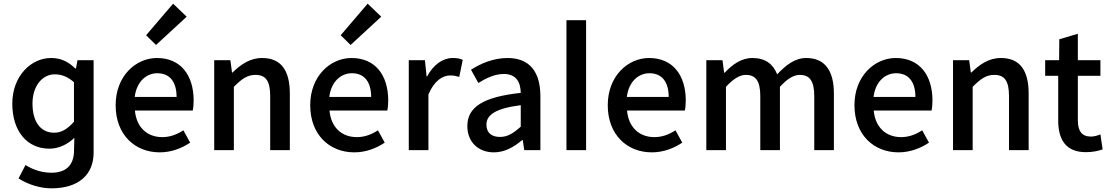

<svg xmlns="http://www.w3.org/2000/svg" viewBox="-20 -818 6048 1046"><path d="M81 154C135 189 202 208 260 208C406 208 490 136 490 13V-490H402L394 -445H390C351 -483 311 -502 258 -502C150 -502 47 -405 47 -253C47 -104 127 -8 249 -8C302 -8 350 -33 385 -67L383 13C379 79 343 123 260 123C216 123 166 111 119 81ZM383 -155C347 -114 314 -95 275 -95C200 -95 157 -156 157 -254C157 -350 211 -413 278 -413C313 -413 347 -402 383 -370Z M776 -626 830 -573 997 -727 923 -798ZM610 -245C610 -83 716 12 850 12C913 12 970 -10 1016 -41L979 -108C943 -85 907 -71 864 -71C781 -71 723 -125 715 -216H1030C1033 -228 1035 -249 1035 -270C1035 -408 965 -502 835 -502C720 -502 610 -404 610 -245ZM942 -290H714C724 -373 777 -419 837 -419C906 -419 942 -371 942 -290Z M1147 -490V0H1254V-345C1297 -388 1327 -410 1372 -410C1428 -410 1452 -377 1452 -294V0H1559V-308C1559 -432 1513 -502 1408 -502C1341 -502 1291 -466 1247 -423H1244L1235 -490Z M1836 -626 1890 -573 2057 -727 1983 -798ZM1670 -245C1670 -83 1776 12 1910 12C1973 12 2030 -10 2076 -41L2039 -108C2003 -85 1967 -71 1924 -71C1841 -71 1783 -125 1775 -216H2090C2093 -228 2095 -249 2095 -270C2095 -408 2025 -502 1895 -502C1780 -502 1670 -404 1670 -245ZM2002 -290H1774C1784 -373 1837 -419 1897 -419C1966 -419 2002 -371 2002 -290Z M2207 -490V0H2314V-303C2345 -379 2393 -407 2432 -407C2452 -407 2465 -404 2482 -399L2501 -492C2486 -499 2470 -502 2446 -502C2393 -502 2341 -466 2307 -402H2304L2295 -490Z M2526 -131C2526 -44 2586 12 2671 12C2729 12 2780 -17 2825 -55H2828L2836 0H2924V-293C2924 -426 2866 -502 2745 -502C2667 -502 2597 -471 2546 -438L2586 -366C2628 -392 2675 -415 2725 -415C2795 -415 2816 -367 2817 -312C2614 -290 2526 -236 2526 -131ZM2817 -128C2778 -93 2746 -72 2704 -72C2661 -72 2630 -92 2630 -139C2630 -191 2677 -227 2817 -245Z M3066 -708V0H3173V-708Z M3291 -245C3291 -83 3397 12 3531 12C3594 12 3651 -10 3697 -41L3660 -108C3624 -85 3588 -71 3545 -71C3462 -71 3404 -125 3396 -216H3711C3714 -228 3716 -249 3716 -270C3716 -408 3646 -502 3516 -502C3401 -502 3291 -404 3291 -245ZM3623 -290H3395C3405 -373 3458 -419 3518 -419C3587 -419 3623 -371 3623 -290Z M3828 -490V0H3935V-345C3975 -389 4011 -410 4043 -410C4097 -410 4122 -377 4122 -294V0H4229V-345C4269 -389 4304 -410 4337 -410C4391 -410 4416 -377 4416 -294V0H4523V-308C4523 -432 4475 -502 4372 -502C4311 -502 4262 -464 4214 -413C4192 -468 4151 -502 4079 -502C4018 -502 3970 -466 3928 -422H3925L3916 -490Z M4635 -245C4635 -83 4741 12 4875 12C4938 12 4995 -10 5041 -41L5004 -108C4968 -85 4932 -71 4889 -71C4806 -71 4748 -125 4740 -216H5055C5058 -228 5060 -249 5060 -270C5060 -408 4990 -502 4860 -502C4745 -502 4635 -404 4635 -245ZM4967 -290H4739C4749 -373 4802 -419 4862 -419C4931 -419 4967 -371 4967 -290Z M5172 -490V0H5279V-345C5322 -388 5352 -410 5397 -410C5453 -410 5477 -377 5477 -294V0H5584V-308C5584 -432 5538 -502 5433 -502C5366 -502 5316 -466 5272 -423H5269L5260 -490Z M5896 11C5930 11 5962 5 5987 -4L5975 -86C5958 -79 5941 -74 5923 -74C5874 -74 5852 -104 5852 -162V-405H5975V-490H5852V-634L5751 -604L5750 -490H5674V-405H5745V-162C5745 -59 5785 11 5896 11Z"/></svg>

Font: Cambridge Sans Medium
Style: Regular
Weight: 500
Version: Version 2.020;PS 002.020;hotconv 1.0.88;makeotf.lib2.5.64775